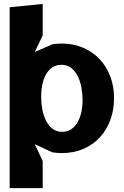

<svg xmlns="http://www.w3.org/2000/svg" viewBox="-20 -784 640 994"><path d="M407.5 -264Q407.5 -298 401.5 -331Q395.5 -364 382.2 -390.2Q369 -416.5 348.2 -432.5Q327.5 -448.5 298 -448.5Q270.5 -448.5 250.5 -434.8Q230.5 -421 217.8 -398Q205 -375 199 -345.8Q193 -316.5 193 -285.5Q193 -251 199 -218Q205 -185 218.2 -159.2Q231.5 -133.5 252 -117.5Q272.5 -101.5 301.5 -101.5Q329 -101.5 349 -115.2Q369 -129 382 -152Q395 -175 401.2 -204Q407.5 -233 407.5 -264ZM201 -763.5V-600.5L160 -515L250.5 -554.5Q262.5 -556.5 274.8 -557.5Q287 -558.5 300 -558.5Q360 -558.5 409.8 -537.2Q459.5 -516 495.2 -478.2Q531 -440.5 550.8 -388.8Q570.5 -337 570.5 -276.5Q570.5 -215.5 551.5 -163.5Q532.5 -111.5 497.2 -73.2Q462 -35 412 -13.2Q362 8.5 300 8.5Q287 8.5 274.8 7.5Q262.5 6.5 250.5 4.5L160 -37.5L201 49.5V190H30V-746.5Z"/></svg>

Font: B612
Style: Bold
Weight: 700
Designer: Nicolas Chauveau, Thomas Paillot, Jonathan Favre-Lamarine, Jean-Luc Vinot
Foundry: AIRBUS
Version: Version 1.008